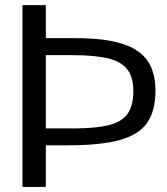

<svg xmlns="http://www.w3.org/2000/svg" viewBox="-20 -735 656 755"><path d="M68.4 0V-714.8H160.2V-585H276.9Q392.1 -585 461.2 -562.7Q530.3 -540.5 560.8 -495.1Q591.3 -449.7 591.3 -378.9Q591.3 -298.3 557.9 -251.2Q524.4 -204.1 449 -183.8Q373.5 -163.6 248 -163.6H160.2V0ZM160.2 -230H275.4Q356.4 -230.5 407 -242.7Q457.5 -254.9 481 -286.6Q504.4 -318.4 504.4 -376.5Q504.4 -431.6 480.5 -462.4Q456.5 -493.2 404.1 -505.6Q351.6 -518.1 265.6 -518.1H160.2Z"/></svg>

Font: Pontano Sans
Style: Regular
Weight: 400
Designer: Vernon Adams
Foundry: Vernon Adams
Version: Version 2.001